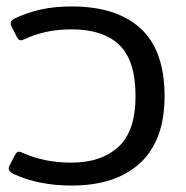

<svg xmlns="http://www.w3.org/2000/svg" viewBox="-20 -560 577 595"><path d="M22 -21Q7 -29 7 -37Q7 -43 9 -46L26 -79Q32 -90 38 -90Q41 -90 49 -87Q116 -56 201 -56Q293 -56 346.5 -104.5Q400 -153 400 -262Q400 -372 350 -420.5Q300 -469 202 -469Q119 -469 55 -438Q48 -435 44 -435Q38 -435 32 -446L15 -479Q13 -482 13 -488Q13 -497 28 -504Q67 -522 108.5 -531Q150 -540 202 -540Q342 -540 416 -471.5Q490 -403 490 -262Q490 -125 414.5 -55Q339 15 202 15Q99 15 22 -21Z"/></svg>

Font: Mitr Light
Style: Regular
Weight: 300
Designer: Thanarat Vachiruckul
Foundry: Cadson Demak
Version: Version 1.003